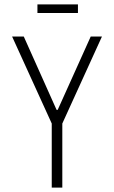

<svg xmlns="http://www.w3.org/2000/svg" viewBox="-20 -852 518 872"><path d="M215 0V-291L35 -686H88L237 -353H242L392 -686H443L263 -291V0ZM150 -793V-832H334V-793Z"/></svg>

Font: Archivo ExtraCondensed Thin
Style: Regular
Weight: 250
Width: 2
Designer: Hector Gatti
Foundry: Omnibus-Type
Version: Version 2.001